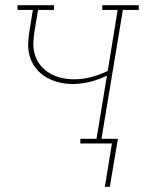

<svg xmlns="http://www.w3.org/2000/svg" viewBox="-20 -550 552 736"><path d="M382 166 409 0H288V-18H350L390 -260Q359 -245 325.5 -236.5Q292 -228 258 -228Q231 -228 205 -234.5Q179 -241 157 -254Q135 -267 119 -286.5Q103 -306 95 -331Q87 -356 88 -383.5Q89 -411 94 -438L106 -512H47V-530H187V-512H126L113 -435Q109 -410 108 -385.5Q107 -361 114.5 -338Q122 -315 137 -297.5Q152 -280 172 -268.5Q192 -257 215.5 -251.5Q239 -246 264 -246Q296 -246 329 -254.5Q362 -263 393 -278L431 -512H372V-530H512V-512H451L369 -18H432L401 166Z"/></svg>

Font: Iosevka Curly Slab ThObl
Style: Regular
Weight: 100
Italic angle: -9°
Monospace: yes
Designer: Belleve Invis
Foundry: Belleve Invis
Version: Version 11.0.0; ttfautohint (v1.8.3)